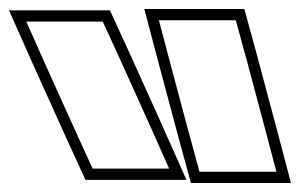

<svg xmlns="http://www.w3.org/2000/svg" viewBox="-380 -833 675 427"><path d="M-6.6 -712 -26.6 -788H144.4L170.1 -694L214.7 -527L234.7 -451H63.7L38 -545ZM-280.6 -693 -321.5 -785H-151.5L-115.7 -707L-44.8 -550L-3.9 -458H-173.9L-209.7 -536ZM-30.7 -705.6 13.9 -538.5 44.6 -426H267.1L238.8 -533.4L194.2 -700.5L163.5 -813H-59ZM-303.4 -682.8 -232.4 -525.6 -189.9 -433H34.6L-22 -560.2L-93 -717.4L-135.5 -810H-360Z"/></svg>

Font: Nordica Plus
Style: NordicaClassicBkOpOblOl
Weight: 900
Version: Version 1.01